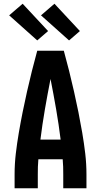

<svg xmlns="http://www.w3.org/2000/svg" viewBox="-20 -1006 540 1026"><path d="M58 0V-74Q58 -130 64.5 -185.5Q71 -241 80.5 -296.5Q90 -352 101 -407Q112 -462 124.5 -517Q137 -572 150.5 -626.5Q164 -681 179 -735H321Q336 -681 349.5 -626.5Q363 -572 375.5 -517Q388 -462 399 -407Q410 -352 419.5 -296.5Q429 -241 435.5 -185.5Q442 -130 442 -74V0H318V-74Q318 -94 317.5 -114.5Q317 -135 315 -155H185Q183 -135 182.5 -114.5Q182 -94 182 -74V0ZM196 -260H304Q294 -341 280 -422Q266 -503 250 -584Q234 -503 220 -422Q206 -341 196 -260ZM349 -790 199 -924 271 -986 407 -840ZM179 -790 29 -924 101 -986 237 -840Z"/></svg>

Font: Iosevka Curly Extrabold
Style: Regular
Weight: 800
Monospace: yes
Designer: Belleve Invis
Foundry: Belleve Invis
Version: Version 22.1.2; ttfautohint (v1.8.4)